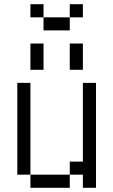

<svg xmlns="http://www.w3.org/2000/svg" viewBox="-20 -895 540 915"><path d="M375 -812.5V-875H312.5V-812.5H187.5V-750H312.5V-812.5ZM125 -62.5V0H312.5V-62.5ZM125 -62.5V-500H62.5V-62.5ZM375 -62.5V0H437.5Q437.5 0 437.5 -500H375Q375 -500 375 -125H312.5V-62.5ZM125 -687.5Q125 -687.5 125 -562.5H187.5Q187.5 -562.5 187.5 -687.5ZM312.5 -687.5Q312.5 -687.5 312.5 -562.5H375Q375 -562.5 375 -687.5ZM187.5 -812.5V-875H125V-812.5Z"/></svg>

Font: UnifontExMono
Style: Regular
Weight: 500
Version: Version 15.0.06